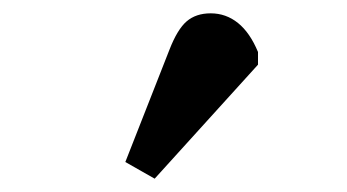

<svg xmlns="http://www.w3.org/2000/svg" viewBox="-20 -840 520 288"><path d="M212 -572 168 -597 234 -765Q246 -796 260 -808Q274 -820 296 -820Q319 -820 337 -805.5Q355 -791 367 -762V-743Z"/></svg>

Font: Literata 18pt
Style: Bold
Weight: 700
Designer: Latin by Veronika Burian and Jose Scaglione. Greek by Irene Vlachou. Cyrillic by Vera Evstafieva.
Foundry: TypeTogether
Version: Version 3.103;gftools[0.9.29]